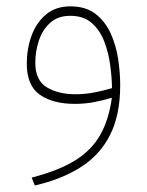

<svg xmlns="http://www.w3.org/2000/svg" viewBox="-20 -318 455 595"><path d="M352.5 -54.2Q352.5 38.6 320.8 100.8Q289.1 163.1 229.7 200.4Q170.4 237.8 87.9 256.8L78.1 232.4Q161.6 210.9 212.6 179.2Q263.7 147.5 290.5 100.3Q317.4 53.2 326.7 -15.1Q301.3 -7.3 272.5 -1.7Q243.7 3.9 211.9 3.9Q144 3.9 103.5 -24.4Q63 -52.7 63 -120.6Q63 -166.5 77.6 -207Q92.3 -247.6 122.3 -272.9Q152.3 -298.3 198.2 -298.3Q246.1 -298.3 276.1 -274.9Q306.2 -251.5 323 -214.4Q339.8 -177.2 346.2 -134.8Q352.5 -92.3 352.5 -54.2ZM214.4 -25.9Q243.2 -25.9 272.2 -31.5Q301.3 -37.1 327.1 -44.9Q326.7 -77.6 321.5 -116.2Q316.4 -154.8 303 -189.7Q289.6 -224.6 264.2 -246.8Q238.8 -269 197.8 -269Q159.2 -269 135.3 -247.1Q111.3 -225.1 100.3 -191.7Q89.4 -158.2 89.4 -123.5Q89.4 -69.3 124.8 -47.6Q160.2 -25.9 214.4 -25.9Z"/></svg>

Font: Vazirmatn RD FD Thin
Style: Regular
Weight: 100
Designer: Saber Rastikerdar
Foundry: Saber Rastikerdar
Version: Version 33.003